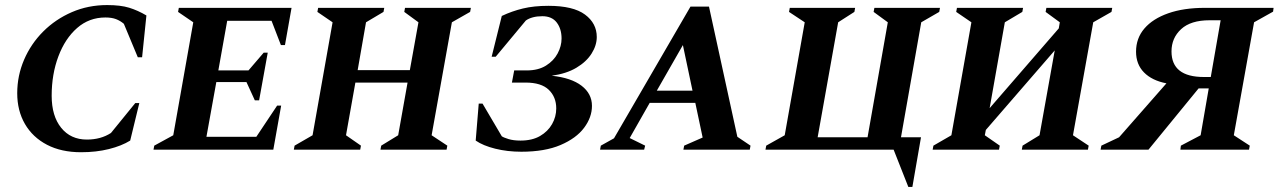

<svg xmlns="http://www.w3.org/2000/svg" viewBox="-20 -591 5048 758"><path d="M300 10Q222 10 165.5 -19.5Q109 -49 78.5 -101.5Q48 -154 48 -223Q48 -292 75 -355Q102 -418 150.5 -466.5Q199 -515 263.5 -543Q328 -571 403 -571Q456 -571 490 -560.5Q524 -550 558 -530L541 -365H524L469 -497Q455 -509 438 -515.5Q421 -522 396 -522Q332 -522 284.5 -480.5Q237 -439 210.5 -368.5Q184 -298 184 -213Q184 -133 221.5 -86.5Q259 -40 323 -40Q378 -40 418 -66L514 -184H530L494 -36Q460 -15 410 -2.5Q360 10 300 10Z M586 0 589 -16 664 -57 743 -503 683 -544 686 -560H1131L1105 -413H1089L1052 -509H877L842 -313H961L1021 -383H1037L1003 -195H986L953 -267H834L795 -51H992L1074 -174H1090L1059 0Z M1140 0 1143 -16 1214 -57 1293 -503 1233 -544 1236 -560H1497L1494 -544L1425 -503L1392 -314H1598L1632 -503L1576 -544L1579 -560H1839L1836 -544L1764 -503L1684 -57L1746 -16L1743 0H1482L1485 -16L1552 -57L1589 -265H1383L1346 -57L1405 -16L1402 0Z M2121 -527Q2100 -527 2083.5 -522.5Q2067 -518 2056 -510L1937 -367H1921L1961 -528Q2001 -547 2044.5 -557.5Q2088 -568 2145 -568Q2243 -568 2289.5 -533.5Q2336 -499 2336 -445Q2336 -412 2315.5 -379.5Q2295 -347 2255.5 -323.5Q2216 -300 2158 -292Q2235 -284 2276 -252.5Q2317 -221 2317 -173Q2317 -128 2286 -86.5Q2255 -45 2193 -18.5Q2131 8 2038 8Q1983 8 1935 -4Q1887 -16 1858 -36L1870 -182H1885L1961 -53Q1968 -48 1987.5 -42Q2007 -36 2035 -36Q2081 -36 2112 -54Q2143 -72 2159.5 -101Q2176 -130 2176 -163Q2176 -208 2146.5 -236.5Q2117 -265 2055 -265H2001L2010 -313H2060Q2105 -313 2135.5 -332Q2166 -351 2181.5 -380Q2197 -409 2197 -439Q2197 -477 2178 -502Q2159 -527 2121 -527Z M2349 0 2352 -16 2404 -45 2706 -565H2779L2891 -51L2943 -16L2940 0H2678L2681 -16L2754 -48L2725 -185H2545L2466 -46L2527 -16L2523 0ZM2573 -233H2714L2676 -413Z M3508 0H3002L3005 -16L3078 -57L3157 -503L3095 -544L3098 -560H3356L3353 -544L3289 -503L3208 -49H3405L3485 -503L3429 -544L3432 -560H3691L3688 -544L3617 -503L3537 -49H3616L3582 147H3566Z M3662 0 3665 -16 3736 -57 3815 -503 3755 -544 3758 -560H4019L4016 -544L3947 -503L3887 -164L4160 -479L4164 -503L4108 -544L4111 -560H4371L4368 -544L4296 -503L4216 -57L4278 -16L4275 0H4014L4017 -16L4084 -57L4144 -392L3872 -78L3868 -57L3927 -16L3924 0Z M4514 0H4325L4328 -16L4398 -49L4585 -262Q4528 -273 4496.5 -305Q4465 -337 4465 -387Q4465 -440 4498 -478.5Q4531 -517 4592 -538.5Q4653 -560 4736 -560H5008L5006 -545L4931 -503L4851 -57L4914 -16L4911 0H4640L4642 -16L4720 -57L4752 -242H4712ZM4733 -287H4760L4799 -511H4755Q4681 -511 4643 -476Q4605 -441 4605 -388Q4605 -287 4733 -287Z"/></svg>

Font: Spectral SC
Style: Bold Italic
Weight: 700
Italic angle: -10°
Designer: Jean-Baptiste Levee
Foundry: Production Type
Version: Version 2.001